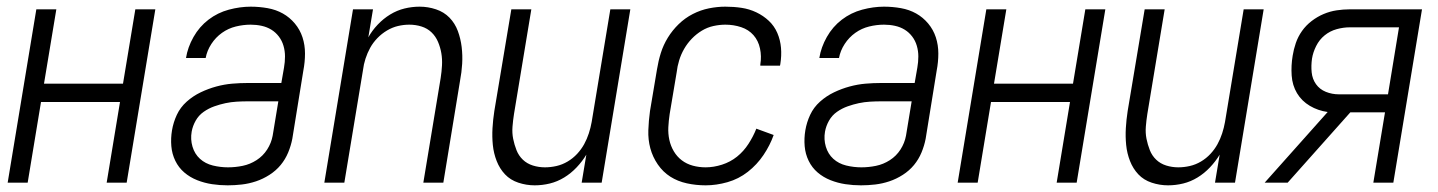

<svg xmlns="http://www.w3.org/2000/svg" viewBox="-20 -548 4315 576"><path d="M3 0 89 -520H149L112 -297H349L386 -520H446L360 0H300L340 -242H103L63 0Z M663 8Q639 8 616 4.5Q593 1 571.5 -7.5Q550 -16 533 -30.5Q516 -45 506 -65.5Q496 -86 494 -109.5Q492 -133 496 -157Q500 -181 510.5 -203.5Q521 -226 540 -243Q559 -260 582 -271Q605 -282 629 -288.5Q653 -295 676.5 -297Q700 -299 723 -299H824L832 -345Q835 -362 835 -378.5Q835 -395 830.5 -410.5Q826 -426 816.5 -438.5Q807 -451 794 -459Q781 -467 765 -470.5Q749 -474 732 -474Q710 -474 687.5 -468.5Q665 -463 646 -449.5Q627 -436 614 -416Q601 -396 597 -374H538Q543 -406 560.5 -437Q578 -468 605.5 -489Q633 -510 666.5 -519Q700 -528 732 -528Q758 -528 783 -523.5Q808 -519 828.5 -507.5Q849 -496 864.5 -477.5Q880 -459 887.5 -436Q895 -413 895 -387.5Q895 -362 890 -336L857 -132Q853 -111 844.5 -90.5Q836 -70 822 -53Q808 -36 788.5 -23.5Q769 -11 748 -4Q727 3 705.5 5.5Q684 8 663 8ZM664 -46Q686 -46 708 -50.5Q730 -55 749.5 -67.5Q769 -80 781.5 -99.5Q794 -119 798 -141L815 -244H723Q707 -244 690 -243Q673 -242 656.5 -238.5Q640 -235 623 -229Q606 -223 591 -212.5Q576 -202 567 -186Q558 -170 555 -153Q551 -130 557.5 -108Q564 -86 580 -71.5Q596 -57 618.5 -51.5Q641 -46 664 -46Z M953 0 1039 -520H1099L1085 -436Q1096 -456 1113 -474Q1130 -492 1150.5 -504.5Q1171 -517 1193.5 -522.5Q1216 -528 1239 -528Q1264 -528 1288 -520Q1312 -512 1328.5 -495Q1345 -478 1353.5 -455Q1362 -432 1365 -407Q1368 -382 1366.5 -356.5Q1365 -331 1360 -305L1310 0H1250L1302 -314Q1305 -333 1306 -352Q1307 -371 1304 -388.5Q1301 -406 1294 -422.5Q1287 -439 1274.5 -451Q1262 -463 1244.5 -468.5Q1227 -474 1208 -474Q1191 -474 1174 -470Q1157 -466 1141 -456.5Q1125 -447 1112 -433.5Q1099 -420 1090.5 -404.5Q1082 -389 1076.5 -372Q1071 -355 1069 -338L1013 0Z M1584 8Q1559 8 1535 0Q1511 -8 1495 -25Q1479 -42 1470 -65Q1461 -88 1458.5 -113Q1456 -138 1457.5 -163.5Q1459 -189 1463 -215L1514 -520H1574L1522 -206Q1519 -187 1517.5 -168Q1516 -149 1519.5 -131.5Q1523 -114 1529.5 -97.5Q1536 -81 1548.5 -69Q1561 -57 1578.5 -51.5Q1596 -46 1615 -46Q1632 -46 1649.5 -50Q1667 -54 1683 -63.5Q1699 -73 1711.5 -86.5Q1724 -100 1732.5 -115.5Q1741 -131 1746.5 -148Q1752 -165 1755 -182L1811 -520H1871L1785 0H1725L1739 -84Q1727 -64 1710 -46Q1693 -28 1672.5 -15.5Q1652 -3 1629.5 2.5Q1607 8 1584 8Z M2097 8Q2068 8 2040.5 2Q2013 -4 1991 -18Q1969 -32 1953.5 -54.5Q1938 -77 1931 -103Q1924 -129 1925 -157.5Q1926 -186 1930 -215L1951 -340Q1955 -365 1962.5 -389Q1970 -413 1983.5 -435Q1997 -457 2016 -475.5Q2035 -494 2058.5 -506Q2082 -518 2107 -523Q2132 -528 2156 -528Q2181 -528 2204.5 -524.5Q2228 -521 2249 -511Q2270 -501 2286.5 -485.5Q2303 -470 2312 -449Q2321 -428 2323 -404.5Q2325 -381 2321 -356L2320 -351H2261V-355Q2265 -379 2260 -402.5Q2255 -426 2240.5 -442.5Q2226 -459 2203.5 -466.5Q2181 -474 2156 -474Q2139 -474 2120.5 -470Q2102 -466 2085.5 -456Q2069 -446 2055.5 -432Q2042 -418 2032.5 -401.5Q2023 -385 2017.5 -367Q2012 -349 2010 -331L1989 -206Q1986 -186 1985 -166.5Q1984 -147 1988 -128.5Q1992 -110 2001.5 -94Q2011 -78 2025.5 -67Q2040 -56 2058.5 -51Q2077 -46 2097 -46Q2121 -46 2146 -54Q2171 -62 2191 -78Q2211 -94 2225.5 -116.5Q2240 -139 2249 -162L2301 -143Q2290 -112 2270.5 -83Q2251 -54 2223.5 -32.5Q2196 -11 2162.5 -1.5Q2129 8 2097 8Z M2563 8Q2539 8 2516 4.5Q2493 1 2471.5 -7.5Q2450 -16 2433 -30.5Q2416 -45 2406 -65.5Q2396 -86 2394 -109.5Q2392 -133 2396 -157Q2400 -181 2410.5 -203.5Q2421 -226 2440 -243Q2459 -260 2482 -271Q2505 -282 2529 -288.5Q2553 -295 2576.5 -297Q2600 -299 2623 -299H2724L2732 -345Q2735 -362 2735 -378.5Q2735 -395 2730.5 -410.5Q2726 -426 2716.5 -438.5Q2707 -451 2694 -459Q2681 -467 2665 -470.5Q2649 -474 2632 -474Q2610 -474 2587.5 -468.5Q2565 -463 2546 -449.5Q2527 -436 2514 -416Q2501 -396 2497 -374H2438Q2443 -406 2460.5 -437Q2478 -468 2505.5 -489Q2533 -510 2566.5 -519Q2600 -528 2632 -528Q2658 -528 2683 -523.5Q2708 -519 2728.5 -507.5Q2749 -496 2764.5 -477.5Q2780 -459 2787.5 -436Q2795 -413 2795 -387.5Q2795 -362 2790 -336L2757 -132Q2753 -111 2744.5 -90.5Q2736 -70 2722 -53Q2708 -36 2688.5 -23.5Q2669 -11 2648 -4Q2627 3 2605.5 5.5Q2584 8 2563 8ZM2564 -46Q2586 -46 2608 -50.5Q2630 -55 2649.5 -67.5Q2669 -80 2681.5 -99.5Q2694 -119 2698 -141L2715 -244H2623Q2607 -244 2590 -243Q2573 -242 2556.5 -238.5Q2540 -235 2523 -229Q2506 -223 2491 -212.5Q2476 -202 2467 -186Q2458 -170 2455 -153Q2451 -130 2457.5 -108Q2464 -86 2480 -71.5Q2496 -57 2518.5 -51.5Q2541 -46 2564 -46Z M2853 0 2939 -520H2999L2962 -297H3199L3236 -520H3296L3210 0H3150L3190 -242H2953L2913 0Z M3484 8Q3459 8 3435 0Q3411 -8 3395 -25Q3379 -42 3370 -65Q3361 -88 3358.5 -113Q3356 -138 3357.5 -163.5Q3359 -189 3363 -215L3414 -520H3474L3422 -206Q3419 -187 3417.5 -168Q3416 -149 3419.5 -131.5Q3423 -114 3429.5 -97.5Q3436 -81 3448.5 -69Q3461 -57 3478.5 -51.5Q3496 -46 3515 -46Q3532 -46 3549.5 -50Q3567 -54 3583 -63.5Q3599 -73 3611.5 -86.5Q3624 -100 3632.5 -115.5Q3641 -131 3646.5 -148Q3652 -165 3655 -182L3711 -520H3771L3685 0H3625L3639 -84Q3627 -64 3610 -46Q3593 -28 3572.5 -15.5Q3552 -3 3529.5 2.5Q3507 8 3484 8Z M3774 0 3963 -212Q3934 -216 3909.5 -230.5Q3885 -245 3871 -268.5Q3857 -292 3855 -321.5Q3853 -351 3858 -381Q3861 -400 3867.5 -419Q3874 -438 3886 -455Q3898 -472 3915 -485Q3932 -498 3951 -506Q3970 -514 3990 -517Q4010 -520 4029 -520H4246L4160 0H4100L4135 -211H4031L3843 0ZM3997 -265H4144L4177 -466H4029Q4010 -466 3990 -460.5Q3970 -455 3954 -442Q3938 -429 3928.5 -410Q3919 -391 3916 -372Q3913 -351 3915 -331Q3917 -311 3928 -295.5Q3939 -280 3957.5 -272.5Q3976 -265 3997 -265Z"/></svg>

Font: Iosevka QP Light
Style: Italic
Weight: 300
Italic angle: -9°
Designer: Belleve Invis
Foundry: Belleve Invis
Version: Version 20.0.0; ttfautohint (v1.8.4)